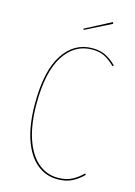

<svg xmlns="http://www.w3.org/2000/svg" viewBox="-128 -913 693 989"><g transform="rotate(15 218.5 -419.0)"><path d="M409 -633 404 -627Q377 -654 349.5 -668.5Q322 -683 282 -683Q188 -683 132 -596.5Q76 -510 76 -339Q76 -230 102 -153.5Q128 -77 174 -38Q220 1 280 1Q324 1 354.5 -15Q385 -31 411 -57L416 -51Q390 -24 357.5 -7.5Q325 9 280 9Q217 9 169 -31Q121 -71 94.5 -149Q68 -227 68 -339Q68 -513 126 -601.5Q184 -690 281 -690Q323 -690 352.5 -675Q382 -660 409 -633ZM351 -839 212 -769 209 -775 347 -847Z"/></g></svg>

Font: Fira Sans Compressed Eight
Style: Regular
Weight: 100
Width: 1
Designer: bBox Type GmbH & Carrois Corporate GbR & Edenspiekermann AG
Foundry: bBox Type GmbH & Carrois Corporate GbR & Edenspiekermann AG
Version: Version 4.301